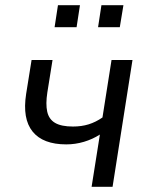

<svg xmlns="http://www.w3.org/2000/svg" viewBox="-20 -722 575 742"><path d="M334 0 366 -202Q338 -184 304.5 -174Q271 -164 236 -164Q146 -164 106 -213.5Q66 -263 81 -359L102 -490H183L163 -365Q156 -320 162.5 -290.5Q169 -261 193 -247Q217 -233 262 -233Q295 -233 322.5 -241.5Q350 -250 376 -268L411 -490H492L415 0ZM359 -617 372 -702H457L443 -617ZM191 -617 204 -702H289L276 -617Z"/></svg>

Font: Nunito Sans 10pt SemiCondensed
Style: Italic
Weight: 400
Width: 4
Italic angle: -9°
Designer: Vernon Adams
Foundry: Vernon Adams
Version: Version 3.101;gftools[0.9.27]